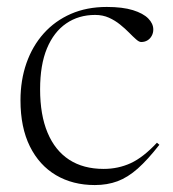

<svg xmlns="http://www.w3.org/2000/svg" viewBox="-20 -523 498 553"><path d="M287.5 -503Q333 -503 362.8 -493.8Q392.5 -484.5 407 -469.8Q421.5 -455 421.5 -438Q421.5 -428 417 -419.8Q412.5 -411.5 404.8 -406.8Q397 -402 386.5 -402Q380.5 -402 371.8 -409.8Q363 -417.5 351.8 -429Q340.5 -440.5 326 -452.2Q311.5 -464 293.8 -472Q276 -480 254 -480Q206.5 -480 170.8 -455.5Q135 -431 115.2 -383.5Q95.5 -336 95.5 -266Q95.5 -192 117 -140.8Q138.5 -89.5 179.2 -63Q220 -36.5 278.5 -36.5Q320.5 -36.5 356.8 -53.2Q393 -70 432 -112L439 -106Q405.5 -63 376.8 -37.5Q348 -12 318.5 -1Q289 10 253 10Q189.5 10 141.2 -18.5Q93 -47 66 -101.5Q39 -156 39 -234Q39 -292 56.2 -341.2Q73.5 -390.5 106 -426.8Q138.5 -463 184.2 -483Q230 -503 287.5 -503Z"/></svg>

Font: Newsreader 60pt Light
Style: Regular
Weight: 300
Designer: Hugues Gentile
Foundry: Production Type
Version: Version 1.003